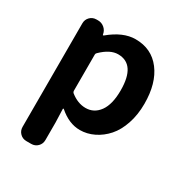

<svg xmlns="http://www.w3.org/2000/svg" viewBox="-181 -707 1006 1059"><g transform="rotate(30 322.0 -177.0)"><path d="M136.7 216.8Q112.3 216.8 95.7 200.2Q79.1 183.6 79.1 159.2V-500Q79.1 -524.4 95.7 -541Q112.3 -557.6 136.7 -557.6H146.5Q168.9 -557.6 186.5 -543Q204.1 -528.3 208 -505.9L209 -502Q209 -500 210.9 -500Q212.9 -500 214.8 -501Q298.8 -571.3 377.9 -571.3Q480.5 -571.3 539.1 -494.1Q597.7 -417 597.7 -287.1Q597.7 -216.8 578.1 -158.7Q558.6 -100.6 525.4 -63Q492.2 -25.4 449.2 -4.4Q406.2 16.6 360.4 16.6Q291 16.6 226.6 -40Q224.6 -41 223.1 -40Q221.7 -39.1 221.7 -37.1L224.6 46.9V159.2Q224.6 183.6 208 200.2Q191.4 216.8 167 216.8ZM327.1 -104.5Q380.9 -104.5 414.1 -150.4Q447.3 -196.3 447.3 -285.2Q447.3 -451.2 335.9 -451.2Q285.2 -451.2 230.5 -397.5Q224.6 -392.6 224.6 -385.7V-154.3Q224.6 -146.5 230.5 -141.6Q277.3 -104.5 327.1 -104.5Z"/></g></svg>

Font: Gen Jyuu Gothic Bold
Style: Bold
Weight: 700
Designer: [Source Han Sans]
Ryoko NISHIZUKA  (kana & ideographs); Paul D. Hunt (Latin, Greek & Cyrillic); Wenlong ZHANG  (bopomofo
Version: Version 1.002.20150607